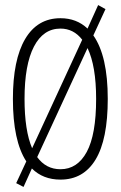

<svg xmlns="http://www.w3.org/2000/svg" viewBox="-20 -699 478 759"><path d="M73 40 44 25 84 -61Q31 -142 31 -308Q31 -463 79.5 -545Q128 -627 219 -627Q283 -627 326 -586L368 -679L397 -663L349 -559Q406 -478 406 -308Q406 -148 358 -68.5Q310 11 219 11Q150 11 106 -33ZM77 -308Q77 -183 107 -113L305 -542Q271 -586 219 -586Q151 -586 114 -514.5Q77 -443 77 -308ZM219 -30Q286 -30 323 -98.5Q360 -167 360 -308Q360 -438 326 -509L127 -78Q162 -30 219 -30Z"/></svg>

Font: Inconsolata SemiCondensed Light
Style: Regular
Weight: 300
Width: 4
Monospace: yes
Designer: Raph Levien, Cyreal, Brenton Simpson
Foundry: Raph Levien, Cyreal, Google
Version: Version 3.100; ttfautohint (v1.8.4.7-5d5b)